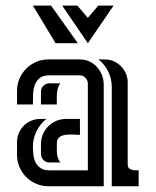

<svg xmlns="http://www.w3.org/2000/svg" viewBox="-20 -646 540 666"><path d="M284.7 -55.2V-356Q284.7 -366.7 276.6 -375.7Q268.6 -384.8 257.3 -384.8H152.3Q129.4 -384.8 117.4 -375Q105.5 -365.2 100.3 -350.3Q95.2 -335.4 94.7 -317.6Q94.2 -299.8 94.2 -283.7H39.1V-331.1Q39.1 -353.5 47.6 -373.3Q56.2 -393.1 71 -408Q85.9 -422.9 105.7 -431.4Q125.5 -439.9 147.9 -439.9H257.3Q274.9 -439.9 290 -432.9Q305.2 -425.8 316.2 -413.8Q327.1 -401.9 333.5 -386Q339.8 -370.1 339.8 -353V0H147.9Q125.5 0 105.7 -8.5Q85.9 -17.1 71 -31.7Q56.2 -46.4 47.6 -66.2Q39.1 -85.9 39.1 -108.4V-153.8Q39.1 -169.9 45.4 -184.6Q51.8 -199.2 62.5 -210Q73.2 -220.7 87.9 -227.1Q102.5 -233.4 118.7 -233.4H140.6Q118.7 -215.8 106.4 -190.4Q94.2 -165 94.2 -137.2Q94.2 -122.1 96.2 -107.4Q98.1 -92.8 104.2 -81.1Q110.4 -69.3 121.8 -62.3Q133.3 -55.2 152.3 -55.2ZM367.7 -344.2Q367.7 -372.1 355.5 -397.5Q343.3 -422.9 321.3 -439.9H343.3Q359.9 -439.9 374.3 -433.6Q388.7 -427.2 399.4 -416.5Q410.2 -405.8 416.5 -391.4Q422.9 -377 422.9 -360.4V-76.7Q422.9 -67.9 426.5 -63.5Q430.2 -59.1 436 -57.4Q441.9 -55.7 448.5 -55.4Q455.1 -55.2 460.9 -55.2V0H367.7ZM257.3 -233.4V-178.2Q248.5 -178.2 234.9 -179.2Q221.2 -180.2 208.3 -178.5Q195.3 -176.8 186.3 -170.4Q177.2 -164.1 177.2 -148.9V-120.6Q177.2 -99.1 189 -82.5H150.9Q138.7 -82.5 130.4 -91.3Q122.1 -100.1 122.1 -111.8V-146.5Q122.1 -164.6 128.9 -180.4Q135.7 -196.3 147.5 -208Q159.2 -219.7 175 -226.6Q190.9 -233.4 209 -233.4ZM374 -626.5 284.7 -496.1 195.8 -626.5H248.5L284.7 -584L320.8 -626.5ZM172.9 -496.1 94.2 -626.5H157.2L250 -496.1ZM189 -356.9Q183.1 -348.6 180.7 -339.8Q178.2 -331.1 177.5 -321.8Q176.8 -312.5 177 -303Q177.2 -293.5 177.2 -283.7H122.1V-328.1Q122.1 -339.8 130.6 -348.4Q139.2 -356.9 150.9 -356.9Z"/></svg>

Font: Isar CAT
Style: Regular
Weight: 400
Designer: Digitized by Peter Wiegel
Foundry: CAT-Fonts, Peter Wiegel
Version: Version 1.000; ttfautohint (v1.3)